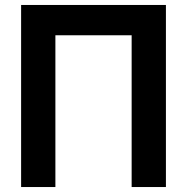

<svg xmlns="http://www.w3.org/2000/svg" viewBox="-20 -753 753 773"><path d="M203 0H65V-733H648V0H510V-611H203Z"/></svg>

Font: Kreadon
Style: Bold
Weight: 700
Designer: Reiya WATANABE
Foundry: StudioGnu
Version: Version 1.003; ttfautohint (v1.8.4.7-5d5b);gftools[0.9.32]